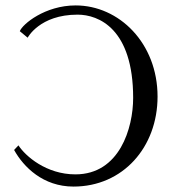

<svg xmlns="http://www.w3.org/2000/svg" viewBox="-20 -678 639 708"><path d="M82 -539C82 -539 126 -624 266 -624C344 -624 471 -572 471 -317C471 -206 421 -35 258 -35C151 -35 74 -102 48 -142L32 -125C67 -62 139 10 251 10C433 10 561 -135 561 -322C561 -519 419 -658 259 -658C146 -658 63 -589 53 -563Z"/></svg>

Font: Libertinus Serif Display
Style: Regular
Weight: 400
Designer: Philipp H. Poll, Khaled Hosny
Foundry: Caleb Maclennan
Version: Version 7.050;RELEASE